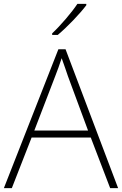

<svg xmlns="http://www.w3.org/2000/svg" viewBox="-20 -970 630 990"><path d="M425 -943V-950H379C351 -907 291 -837 249 -798V-790H278C329 -833 392 -899 425 -943ZM548 0H589L318 -716H281L0 0H41L143 -261H448ZM330 -578 434 -297H157L265 -578C275 -604 288 -638 298 -670C310 -636 323 -600 330 -578Z"/></svg>

Font: Noto Sans Meetei Mayek ExtraLight
Style: Regular
Weight: 200
Designer: Monotype Design Team and Neelakash Kshetrimayum
Foundry: Monotype Imaging Inc.
Version: Version 2.002